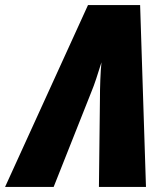

<svg xmlns="http://www.w3.org/2000/svg" viewBox="-75 -735 648 755"><path d="M136 0 284 -373Q294 -397 303.5 -426Q313 -455 324 -490Q321 -461 319.5 -421.5Q318 -382 318 -348L314 0H499L476 -715H271L-55 0Z"/></svg>

Font: Noto Sans Display SemiCondensed Black
Style: Italic
Weight: 900
Width: 4
Designer: Monotype Design team
Foundry: Monotype Imaging Inc.
Version: 1.000